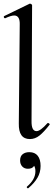

<svg xmlns="http://www.w3.org/2000/svg" viewBox="-24 -745 297 1041"><path d="M78 -76 83 -610Q85 -661 53 -661Q36 -661 4 -646H3Q-1 -646 -3 -651Q-5 -656 -1 -658L137 -725H139Q143 -725 146.5 -722Q150 -719 150 -717L147 -89Q146 -34 174 -34Q195 -34 233 -77Q234 -78 236 -78Q240 -78 243.5 -74.5Q247 -71 245 -69Q214 -29 190 -10Q166 9 138 9Q76 9 78 -76ZM196 155Q196 190 179 219Q162 248 130 275L128 276Q124 276 122 272.5Q120 269 122 267Q168 228 168 184Q168 165 161 154Q152 170 127 170Q108 170 96.5 157.5Q85 145 85 125Q85 102 99 91Q113 80 135 80Q165 80 180.5 99.5Q196 119 196 155Z"/></svg>

Font: Cormorant Upright Medium
Style: Regular
Weight: 500
Designer: Christian Thalmann (Catharsis Fonts)
Foundry: Catharsis Fonts
Version: Version 3.302